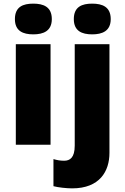

<svg xmlns="http://www.w3.org/2000/svg" viewBox="-20 -796 689 1056"><path d="M163 -776C107 -776 62 -759 62 -691C62 -625 107 -607 163 -607C218 -607 265 -625 265 -691C265 -759 218 -776 163 -776ZM386 -691C386 -625 431 -607 487 -607C542 -607 589 -625 589 -691C589 -759 542 -776 487 -776C431 -776 386 -759 386 -691ZM258 -553H67V0H258ZM377 240C529 240 582 145 582 45V-553H391V5C391 72 364 88 333 88C311 88 295 85 274 79V228C300 235 346 240 377 240Z"/></svg>

Font: Noto Sans Tamil Black
Style: Regular
Weight: 900
Designer: Jelle Bosma - Monotype Design Team
Foundry: Monotype Imaging Inc.
Version: Version 2.004